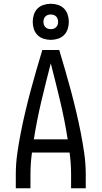

<svg xmlns="http://www.w3.org/2000/svg" viewBox="-20 -1001 540 1021"><path d="M64 0V-74Q64 -130 72 -186Q80 -242 91 -297.5Q102 -353 115 -408Q128 -463 142.5 -517.5Q157 -572 173 -626.5Q189 -681 205 -735H295Q311 -681 327 -626.5Q343 -572 357.5 -517.5Q372 -463 385 -408Q398 -353 409 -297.5Q420 -242 428 -186Q436 -130 436 -74V0H358V-74Q358 -103 356 -132Q354 -161 350 -190H150Q146 -161 144 -132Q142 -103 142 -74V0ZM340 -260Q324 -362 300 -463Q276 -564 250 -664Q224 -564 200 -463Q176 -362 160 -260ZM250 -789Q231 -789 212 -795Q193 -801 179.5 -814.5Q166 -828 160 -847Q154 -866 154 -885Q154 -904 160 -923Q166 -942 179.5 -955.5Q193 -969 212 -975Q231 -981 250 -981Q269 -981 288 -975Q307 -969 320.5 -955.5Q334 -942 340 -923Q346 -904 346 -885Q346 -866 340 -847Q334 -828 320.5 -814.5Q307 -801 288 -795Q269 -789 250 -789ZM250 -846Q258 -846 265.5 -848.5Q273 -851 278.5 -856.5Q284 -862 286.5 -869.5Q289 -877 289 -885Q289 -893 286.5 -900.5Q284 -908 278.5 -913.5Q273 -919 265.5 -921.5Q258 -924 250 -924Q242 -924 234.5 -921.5Q227 -919 221.5 -913.5Q216 -908 213.5 -900.5Q211 -893 211 -885Q211 -877 213.5 -869.5Q216 -862 221.5 -856.5Q227 -851 234.5 -848.5Q242 -846 250 -846Z"/></svg>

Font: Zed Sans
Style: Regular
Weight: 400
Designer: Belleve Invis
Foundry: Belleve Invis
Version: Version 1.0.0; ttfautohint (v1.8.4)